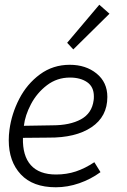

<svg xmlns="http://www.w3.org/2000/svg" viewBox="-20 -782 539 812"><path d="M17 -189Q17 -211 20 -233Q29 -301 61.5 -364Q94 -427 149 -467.5Q204 -508 275 -508Q343 -508 388.5 -471Q434 -434 434 -372Q434 -289 367 -244Q300 -199 185 -200L77 -199Q75 -123 110.5 -83.5Q146 -44 217 -44Q262 -44 301 -57Q340 -70 379 -96L405 -54Q364 -24 315 -7Q266 10 216 10Q119 10 68 -44.5Q17 -99 17 -189ZM376 -358Q377 -363 377 -374Q377 -415 348.5 -434.5Q320 -454 276 -454Q221 -454 178.5 -421.5Q136 -389 111 -341.5Q86 -294 81 -250L202 -252Q276 -252 322.5 -277.5Q369 -303 376 -358ZM264 -601 400 -762 443 -724 290 -573Z"/></svg>

Font: Bellota
Style: Italic
Weight: 400
Italic angle: -7.5°
Designer: Kemie Guaida
Foundry: Kemie Guaida
Version: Version 4.001